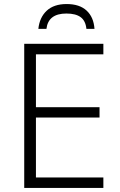

<svg xmlns="http://www.w3.org/2000/svg" viewBox="-20 -931 593 951"><path d="M492 0H100V-714H492V-662H158V-400H473V-349H158V-52H492ZM310 -911Q374 -911 409 -878.5Q444 -846 448 -788H408Q404 -828 379.5 -846Q355 -864 309 -864Q219 -864 210 -788H170Q176 -845 211.5 -878Q247 -911 310 -911Z"/></svg>

Font: BC Sans Light
Style: Regular
Weight: 300
Designer: Monotype Design Team
Foundry: Monotype Imaging Inc.
Version: Version 2.000;GOOG;noto-source:20170915:90ef993387c0